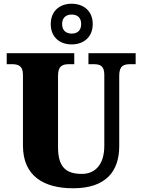

<svg xmlns="http://www.w3.org/2000/svg" viewBox="-20 -999 762 1029"><path d="M364 -761C427 -761 477 -799 477 -870C477 -941 427 -979 364 -979C301 -979 252 -941 252 -870C252 -799 301 -761 364 -761ZM364 -819C337 -819 313 -833 313 -870C313 -907 337 -921 364 -921C392 -921 415 -907 415 -870C415 -833 392 -819 364 -819ZM372 10C549 10 619 -82 619 -216V-594C619 -648 645 -655 679 -655H707V-714H454V-655H481C515 -655 539 -648 539 -598V-218C539 -110 484 -67 419 -67C337 -67 291 -100 291 -210V-594C291 -648 318 -655 351 -655H378V-714H16V-655H43C76 -655 103 -648 103 -598V-219C103 -55 215 10 372 10Z"/></svg>

Font: Noto Serif Georgian SemiCondensed Black
Style: Regular
Weight: 900
Width: 4
Designer: Monotype Design Team, Akaki Razmadze
Foundry: Google LLC
Version: Version 2.003